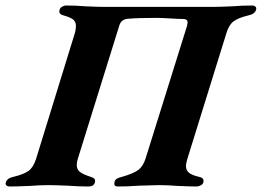

<svg xmlns="http://www.w3.org/2000/svg" viewBox="-62 -675 951 698"><path d="M-41 -11Q-37 -27 -14 -32Q24 -41 41.5 -53.5Q59 -66 69 -97L209 -551Q214 -566 214 -581Q214 -596 204 -604Q194 -612 169 -619Q149 -624 155 -640Q156 -646 163.5 -650.5Q171 -655 179 -655Q214 -655 250 -652Q296 -650 315 -650H518H716Q735 -650 781 -652Q819 -655 854 -655Q862 -655 866.5 -651Q871 -647 869 -640Q865 -624 841 -619Q803 -610 786 -596.5Q769 -583 760 -551L619 -97Q614 -80 614 -72Q614 -56 625 -47Q636 -38 662 -32Q682 -28 677 -11Q675 -5 667.5 -1Q660 3 652 3Q633 3 585 1Q549 -2 516 -2Q498 -2 444 0Q404 3 366 3Q351 3 354 -12Q356 -21 362 -25Q368 -29 381 -32Q423 -44 440.5 -57Q458 -70 467 -98L618 -581L620 -593Q620 -606 604 -606Q586 -606 556 -608Q524 -610 506 -610Q441 -610 406 -607Q379 -606 372 -583L221 -98Q217 -86 217 -75Q217 -59 228.5 -50Q240 -41 268 -32Q278 -29 281.5 -24.5Q285 -20 283 -12Q279 3 260 3Q223 3 184 0Q134 -2 115 -2Q82 -2 44 1Q-6 3 -26 3Q-34 3 -38.5 -1Q-43 -5 -41 -11Z"/></svg>

Font: EB Garamond
Style: Bold Italic
Weight: 700
Italic angle: -17.2°
Designer: Georg Duffner and Octavio Pardo
Foundry: Georg Duffner
Version: Version 1.000